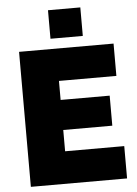

<svg xmlns="http://www.w3.org/2000/svg" viewBox="-60 -960 718 1006"><g transform="rotate(-5 298.5 -457.0)"><path d="M231 -764V-914H401V-764ZM567 -170V0H61V-710H558V-540H256V-440H514V-282H256V-170Z"/></g></svg>

Font: Raleway-v4020 Black
Style: Regular
Weight: 900
Designer: Matt McInerney, Pablo Impallari, Rodrigo Fuenzalida
Foundry: Matt McInerney, Pablo Impallari, Rodrigo Fuenzalida
Version: Version 4.020;PS 004.020;hotconv 1.0.88;makeotf.lib2.5.64775